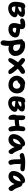

<svg xmlns="http://www.w3.org/2000/svg" viewBox="2633 -3200 828 6134"><g transform="rotate(90 3047.0 -133.0)"><path d="M251 19Q197 19 157 2Q117 -15 90 -45.5Q63 -76 50 -115.5Q37 -155 37 -200Q37 -244 42.5 -297.5Q48 -351 59.5 -400Q71 -449 91 -482Q99 -496 115 -506Q131 -516 151.5 -521.5Q172 -527 192 -527Q213 -527 226 -514.5Q239 -502 239 -474Q239 -456 231 -429.5Q223 -403 211.5 -367.5Q200 -332 192 -288.5Q184 -245 184 -193Q184 -154 200 -125Q216 -96 254 -96Q283 -96 310 -109.5Q337 -123 356 -147Q375 -171 382 -201L394 -182Q379 -187 351.5 -192.5Q324 -198 291.5 -202Q259 -206 227.5 -209Q196 -212 173 -211L181 -294Q211 -294 242.5 -303.5Q274 -313 300.5 -326.5Q327 -340 343.5 -355.5Q360 -371 360 -384Q360 -395 348.5 -400.5Q337 -406 315 -406Q278 -406 247.5 -397.5Q217 -389 192 -379.5Q167 -370 146 -367Q126 -366 111.5 -377.5Q97 -389 97 -411Q98 -436 117.5 -454.5Q137 -473 166 -483Q221 -503 272 -509.5Q323 -516 366 -516Q414 -516 448.5 -506Q483 -496 501.5 -475.5Q520 -455 520 -425Q520 -392 500 -361.5Q480 -331 444 -305Q408 -279 361 -258.5Q314 -238 259 -227L283 -297Q330 -298 374 -293.5Q418 -289 454 -278Q490 -267 510.5 -247Q531 -227 531 -195Q531 -156 508 -118Q485 -80 445 -49Q405 -18 355 0.5Q305 19 251 19Z M922 12Q866 12 826.5 -2Q787 -16 762.5 -41Q738 -66 727 -100.5Q716 -135 716 -174Q716 -206 722.5 -240Q729 -274 737.5 -305Q746 -336 753.5 -362Q761 -388 761 -403L781 -381Q756 -379 729 -375Q702 -371 679 -368Q656 -365 643 -365Q608 -365 588 -377.5Q568 -390 568 -418Q568 -468 621 -496.5Q674 -525 772 -525Q815 -525 842.5 -515Q870 -505 885 -488.5Q900 -472 906 -452.5Q912 -433 912 -415Q912 -395 905 -365.5Q898 -336 889.5 -302.5Q881 -269 874 -236.5Q867 -204 867 -177Q867 -148 884.5 -136Q902 -124 928 -124Q947 -124 964.5 -130.5Q982 -137 996 -148.5Q1010 -160 1018 -173.5Q1026 -187 1026 -200Q1026 -213 1004 -221.5Q982 -230 939.5 -234.5Q897 -239 835 -239Q806 -239 783 -256.5Q760 -274 760 -303Q760 -333 781.5 -348.5Q803 -364 834 -364Q854 -364 884.5 -363Q915 -362 950.5 -358.5Q986 -355 1020 -349.5Q1054 -344 1079 -336Q1137 -316 1157 -284Q1177 -252 1177 -200Q1177 -168 1159.5 -131Q1142 -94 1108.5 -61.5Q1075 -29 1027.5 -8.5Q980 12 922 12Z M1534 10Q1477 10 1430.5 -11Q1384 -32 1357 -67Q1330 -102 1330 -142Q1330 -160 1343 -174Q1356 -188 1372 -188Q1388 -188 1401.5 -180.5Q1415 -173 1429.5 -163Q1444 -153 1463.5 -145.5Q1483 -138 1510 -138Q1554 -138 1581 -157Q1608 -176 1608 -221Q1608 -256 1591 -283.5Q1574 -311 1546.5 -330Q1519 -349 1486 -358.5Q1453 -368 1422 -368Q1409 -368 1396.5 -365Q1384 -362 1365 -362Q1346 -362 1327 -372.5Q1308 -383 1296 -400.5Q1284 -418 1284 -439Q1284 -486 1320 -503.5Q1356 -521 1426 -521Q1496 -521 1558 -499.5Q1620 -478 1667 -436.5Q1714 -395 1741 -335Q1768 -275 1768 -198Q1768 -160 1751.5 -123Q1735 -86 1705 -56Q1675 -26 1632 -8Q1589 10 1534 10ZM1350 261Q1331 261 1312.5 251Q1294 241 1281.5 220Q1269 199 1269 167Q1269 146 1272 129.5Q1275 113 1277.5 96Q1280 79 1283 58.5Q1286 38 1286 8Q1286 -67 1275 -134.5Q1264 -202 1251.5 -268Q1239 -334 1234 -406Q1233 -429 1247.5 -442.5Q1262 -456 1285 -456Q1314 -456 1339.5 -443Q1365 -430 1381 -409.5Q1397 -389 1397 -363Q1397 -306 1404.5 -254Q1412 -202 1421 -153.5Q1430 -105 1437.5 -56Q1445 -7 1445 46Q1445 86 1441.5 124Q1438 162 1428.5 193Q1419 224 1400.5 242.5Q1382 261 1350 261Z M1891 16Q1869 16 1854.5 4Q1840 -8 1837.5 -33Q1835 -58 1850 -96Q1865 -136 1894 -185Q1923 -234 1965 -286.5Q2007 -339 2058.5 -388.5Q2110 -438 2168 -478Q2190 -493 2208.5 -502Q2227 -511 2243.5 -515Q2260 -519 2273 -519Q2301 -519 2320.5 -500Q2340 -481 2340 -445Q2340 -421 2328 -405Q2316 -389 2297 -377Q2231 -338 2174 -285Q2117 -232 2068.5 -169.5Q2020 -107 1977 -42Q1957 -10 1936 3Q1915 16 1891 16ZM2280 15Q2255 15 2233.5 3Q2212 -9 2189 -43Q2162 -82 2125.5 -126Q2089 -170 2048 -213.5Q2007 -257 1966 -296Q1925 -335 1889 -363Q1865 -383 1850 -401Q1835 -419 1835 -447Q1835 -478 1851 -498.5Q1867 -519 1897 -519Q1917 -519 1935 -510Q1953 -501 1983 -478Q2003 -462 2035.5 -430.5Q2068 -399 2105.5 -360.5Q2143 -322 2180 -280.5Q2217 -239 2248.5 -202.5Q2280 -166 2298 -139Q2329 -96 2337.5 -73.5Q2346 -51 2346 -37Q2346 -12 2328 1.5Q2310 15 2280 15Z M2697 12Q2610 12 2543 -23Q2476 -58 2437.5 -119.5Q2399 -181 2399 -260Q2399 -311 2421 -358Q2443 -405 2478.5 -442Q2514 -479 2557 -500.5Q2600 -522 2641 -522Q2658 -522 2673.5 -516.5Q2689 -511 2698 -499.5Q2707 -488 2707 -468Q2707 -432 2692.5 -405Q2678 -378 2633 -363Q2611 -353 2592.5 -337Q2574 -321 2563 -300Q2552 -279 2552 -256Q2552 -199 2590 -164Q2628 -129 2692 -129Q2746 -129 2780 -164Q2814 -199 2814 -257Q2814 -307 2785 -337.5Q2756 -368 2709 -368Q2686 -368 2670.5 -356Q2655 -344 2635 -324Q2621 -309 2610 -300Q2599 -291 2588.5 -286.5Q2578 -282 2562 -282Q2544 -282 2530.5 -296Q2517 -310 2517 -349Q2517 -377 2532.5 -406Q2548 -435 2573.5 -459Q2599 -483 2631 -497.5Q2663 -512 2695 -512Q2780 -512 2840.5 -481.5Q2901 -451 2933 -395Q2965 -339 2965 -262Q2965 -184 2929.5 -122Q2894 -60 2833.5 -24Q2773 12 2697 12Z M3272 19Q3218 19 3178 2Q3138 -15 3111 -45.5Q3084 -76 3071 -115.5Q3058 -155 3058 -200Q3058 -244 3063.5 -297.5Q3069 -351 3080.5 -400Q3092 -449 3112 -482Q3125 -503 3154 -515Q3183 -527 3213 -527Q3234 -527 3247 -514.5Q3260 -502 3260 -474Q3260 -456 3252 -429.5Q3244 -403 3232.5 -367.5Q3221 -332 3213 -288.5Q3205 -245 3205 -193Q3205 -154 3221 -125Q3237 -96 3275 -96Q3304 -96 3331 -109.5Q3358 -123 3377 -147Q3396 -171 3403 -201L3415 -182Q3400 -187 3372.5 -192.5Q3345 -198 3312.5 -202Q3280 -206 3248.5 -209Q3217 -212 3194 -211L3202 -294Q3232 -294 3263.5 -303.5Q3295 -313 3321.5 -326.5Q3348 -340 3364.5 -355.5Q3381 -371 3381 -384Q3381 -395 3369.5 -400.5Q3358 -406 3336 -406Q3299 -406 3268.5 -397.5Q3238 -389 3213 -379.5Q3188 -370 3167 -367Q3147 -366 3132.5 -377.5Q3118 -389 3118 -411Q3119 -436 3138.5 -454.5Q3158 -473 3187 -483Q3242 -503 3293 -509.5Q3344 -516 3387 -516Q3435 -516 3469.5 -506Q3504 -496 3522.5 -475.5Q3541 -455 3541 -425Q3541 -392 3521 -361.5Q3501 -331 3465 -305Q3429 -279 3382 -258.5Q3335 -238 3280 -227L3304 -297Q3351 -298 3395 -293.5Q3439 -289 3475 -278Q3511 -267 3531.5 -247Q3552 -227 3552 -195Q3552 -156 3529 -118Q3506 -80 3466 -49Q3426 -18 3376 0.5Q3326 19 3272 19Z M3755 11Q3722 11 3697 -10Q3672 -31 3657.5 -68.5Q3643 -106 3643 -157Q3643 -219 3662.5 -254.5Q3682 -290 3702 -304Q3712 -312 3726 -315.5Q3740 -319 3756 -319Q3829 -319 3907 -326Q3985 -333 4049 -358L4096 -238Q4046 -216 3987.5 -204.5Q3929 -193 3867.5 -189.5Q3806 -186 3748 -186L3663 -213Q3664 -272 3665.5 -332.5Q3667 -393 3667 -444Q3667 -477 3679.5 -501Q3692 -525 3721 -525Q3770 -525 3794 -495.5Q3818 -466 3818 -414Q3818 -390 3816 -360.5Q3814 -331 3812.5 -300Q3811 -269 3809 -241.5Q3807 -214 3807 -195Q3807 -160 3807 -125.5Q3807 -91 3807 -48Q3807 -23 3792.5 -6Q3778 11 3755 11ZM4106 11Q4068 11 4046.5 -19Q4025 -49 4015.5 -99Q4006 -149 4006 -210Q4006 -306 4011 -366Q4016 -426 4022 -460Q4028 -489 4052 -508Q4076 -527 4105 -527Q4133 -527 4152.5 -506.5Q4172 -486 4172 -459Q4172 -423 4164.5 -377.5Q4157 -332 4157 -268Q4157 -219 4162.5 -181Q4168 -143 4173 -113.5Q4178 -84 4178 -57Q4178 -30 4158 -9.5Q4138 11 4106 11Z M4438 10Q4386 10 4347 -9.5Q4308 -29 4286 -64.5Q4264 -100 4264 -147Q4264 -198 4281 -251Q4298 -304 4328 -352Q4358 -400 4397.5 -438Q4437 -476 4482 -498Q4527 -520 4573 -520Q4610 -520 4636 -496Q4662 -472 4662 -428Q4662 -412 4653 -403Q4644 -394 4630 -391Q4566 -381 4517 -341.5Q4468 -302 4440 -247.5Q4412 -193 4412 -134Q4412 -117 4414.5 -102.5Q4417 -88 4425 -66L4357 -168Q4381 -150 4399.5 -143.5Q4418 -137 4443 -137Q4494 -137 4538 -200.5Q4582 -264 4601 -387Q4604 -411 4622 -424.5Q4640 -438 4663 -438Q4702 -438 4729 -417Q4756 -396 4767 -365Q4784 -319 4798.5 -279.5Q4813 -240 4833.5 -203.5Q4854 -167 4889 -128Q4902 -113 4902.5 -90.5Q4903 -68 4894 -45.5Q4885 -23 4867.5 -8Q4850 7 4825 7Q4807 7 4796 0.5Q4785 -6 4777 -16Q4755 -42 4738 -67.5Q4721 -93 4706.5 -121.5Q4692 -150 4679.5 -185.5Q4667 -221 4654 -268L4707 -272Q4688 -192 4658 -138Q4628 -84 4592.5 -51Q4557 -18 4517.5 -4Q4478 10 4438 10Z M4948 -349Q4917 -349 4893.5 -371Q4870 -393 4870 -424Q4870 -447 4882.5 -462Q4895 -477 4919 -486Q4953 -500 5017.5 -512Q5082 -524 5180 -524Q5236 -524 5281 -521Q5326 -518 5377 -511Q5412 -506 5432.5 -489Q5453 -472 5453 -444Q5453 -426 5442.5 -408.5Q5432 -391 5414 -380.5Q5396 -370 5373 -370Q5356 -370 5324.5 -372.5Q5293 -375 5256 -378Q5219 -381 5183 -381Q5115 -381 5072 -373.5Q5029 -366 5001 -357.5Q4973 -349 4948 -349ZM5168 12Q5143 12 5127.5 0.5Q5112 -11 5099 -36Q5088 -59 5081.5 -96Q5075 -133 5072.5 -176Q5070 -219 5070 -260Q5070 -325 5067 -369.5Q5064 -414 5064 -442L5215 -450Q5215 -443 5216 -418Q5217 -393 5218 -359Q5219 -325 5220 -288.5Q5221 -252 5221 -222Q5221 -188 5225 -162.5Q5229 -137 5233.5 -118Q5238 -99 5242 -84.5Q5246 -70 5246 -57Q5246 -37 5233.5 -21.5Q5221 -6 5203.5 3Q5186 12 5168 12Z M5617 10Q5565 10 5526 -9.5Q5487 -29 5465 -64.5Q5443 -100 5443 -147Q5443 -198 5460 -251Q5477 -304 5507 -352Q5537 -400 5576.5 -438Q5616 -476 5661 -498Q5706 -520 5752 -520Q5789 -520 5815 -496Q5841 -472 5841 -428Q5841 -412 5832 -403Q5823 -394 5809 -391Q5745 -381 5696 -341.5Q5647 -302 5619 -247.5Q5591 -193 5591 -134Q5591 -117 5593.5 -102.5Q5596 -88 5604 -66L5536 -168Q5560 -150 5578.5 -143.5Q5597 -137 5622 -137Q5673 -137 5717 -200.5Q5761 -264 5780 -387Q5783 -411 5801 -424.5Q5819 -438 5842 -438Q5881 -438 5908 -417Q5935 -396 5946 -365Q5963 -319 5977.5 -279.5Q5992 -240 6012.5 -203.5Q6033 -167 6068 -128Q6081 -113 6081.5 -90.5Q6082 -68 6073 -45.5Q6064 -23 6046.5 -8Q6029 7 6004 7Q5986 7 5975 0.5Q5964 -6 5956 -16Q5934 -42 5917 -67.5Q5900 -93 5885.5 -121.5Q5871 -150 5858.5 -185.5Q5846 -221 5833 -268L5886 -272Q5867 -192 5837 -138Q5807 -84 5771.5 -51Q5736 -18 5696.5 -4Q5657 10 5617 10Z"/></g></svg>

Font: Shantell Sans
Style: Bold
Weight: 700
Designer: Stephen Nixon, Anya Danilova, Shantell Martin
Foundry: Arrow Type
Version: Version 1.011;[c5ecc13dd]